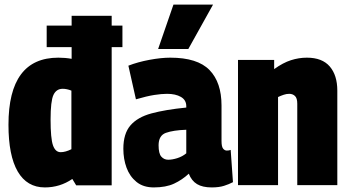

<svg xmlns="http://www.w3.org/2000/svg" viewBox="-20 -809 1524 839"><path d="M313 1 296 -27Q242 10 176 10Q98 10 57.5 -59.5Q17 -129 17 -264Q17 -557 235 -557Q265 -557 293 -552V-603H184V-697H293V-740H468V-697H515V-603H468V1ZM292 -157V-413Q282 -417 272.5 -419Q263 -421 254 -421Q226 -421 213.5 -394Q201 -367 201 -287Q201 -204 211.5 -174Q222 -144 245 -144Q266 -144 292 -157Z M519 -159Q519 -225 550 -261Q581 -297 642 -313.5Q703 -330 794 -339V-345Q794 -372 770.5 -385.5Q747 -399 710 -399Q686 -399 654 -394Q622 -389 574 -375L541 -522Q582 -538 633 -547.5Q684 -557 724 -557Q843 -557 895.5 -503Q948 -449 948 -348V-193Q948 -168 955 -159.5Q962 -151 971 -151Q981 -151 988 -154L998 -13Q981 -4 959 3Q937 10 905 10Q865 10 841 -4.5Q817 -19 805 -50Q776 -23 740.5 -6.5Q705 10 652 10Q606 10 576.5 -14Q547 -38 533 -76Q519 -114 519 -159ZM673 -174Q673 -138 685 -124.5Q697 -111 715 -111Q733 -111 755 -118Q777 -125 794 -139V-242Q737 -240 705 -228.5Q673 -217 673 -174ZM671 -595 738 -789H911L803 -595Z M1020 0V-547H1178V-507Q1217 -535 1251.5 -546Q1286 -557 1321 -557Q1388 -557 1421 -518.5Q1454 -480 1454 -413V0H1279V-356Q1279 -380 1269 -389.5Q1259 -399 1244 -399Q1232 -399 1220 -395Q1208 -391 1195 -385V0Z"/></svg>

Font: Georama SemiCondensed ExtraBold
Style: Regular
Weight: 800
Width: 4
Designer: Jean-Baptiste Levee
Foundry: Production Type
Version: Version 1.000